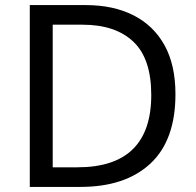

<svg xmlns="http://www.w3.org/2000/svg" viewBox="-20 -734 770 754"><path d="M669 -364Q669 -183 570.5 -91.5Q472 0 296 0H97V-714H317Q425 -714 504 -674Q583 -634 626 -556.5Q669 -479 669 -364ZM574 -361Q574 -504 503.5 -570.5Q433 -637 304 -637H187V-77H284Q574 -77 574 -361Z"/></svg>

Font: Noto Sans Thai Looped
Style: Regular
Weight: 400
Designer: Sasikarn Vongin, Ben Mitchell
Foundry: The Fontpad Ltd
Version: Version 1.001; ttfautohint (v1.8.4.7-5d5b)